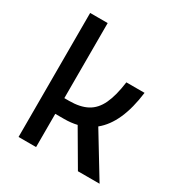

<svg xmlns="http://www.w3.org/2000/svg" viewBox="-171 -857 928 982"><g transform="rotate(30 293.0 -366.0)"><path d="M78.1 0V-732.4H181.6V-289.1H210Q274.4 -289.1 315.9 -311.3Q357.4 -333.5 381.1 -383.8Q404.8 -434.1 416 -517.6H523.4Q499.5 -327.1 404.3 -250.5L556.6 0H428.7L309.1 -204.6Q274.4 -196.3 234.4 -196.3H181.6V0Z"/></g></svg>

Font: Cascadia Code NF
Style: Regular
Weight: 400
Monospace: yes
Designer: Aaron Bell
Foundry: Saja Typeworks
Version: Version 2404.023; ttfautohint (v1.8.4)